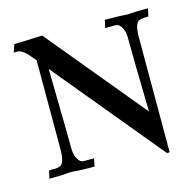

<svg xmlns="http://www.w3.org/2000/svg" viewBox="-92 -678 816 798"><g transform="rotate(-15 316.0 -279.0)"><path d="M542.5 23.9H530.8L146.5 -440.9Q151.9 -156.2 151.9 -96.7Q151.9 -69.8 162.4 -51.5Q172.9 -33.2 188 -33.2H232.9Q228.5 -16.1 225.6 0.5Q162.6 0.5 143.6 -2Q133.8 -2.9 126.5 -2.9Q119.6 -2.9 112.5 -2.2Q105.5 -1.5 89.6 -0.5Q73.7 0.5 31.2 0.5L39.1 -33.2H61.5Q74.2 -33.2 85.4 -37.1Q107.4 -45.4 107.4 -106.4V-488.8L79.6 -521Q56.6 -544.4 38.1 -544.4L23.9 -543.9Q31.2 -566.9 35.6 -577.6Q57.1 -577.6 156.2 -582L503.4 -162.1Q498 -392.6 498 -480.5Q498 -507.3 487.5 -525.9Q477.1 -544.4 461.9 -544.4H417Q421.9 -561.5 424.3 -577.6Q487.3 -577.6 506.3 -575.7Q516.1 -574.7 523.4 -574.7Q529.3 -574.7 534.7 -575.7Q556.6 -577.6 610.4 -577.6L603 -544.4Q575.7 -544.4 564.5 -540Q542.5 -532.2 542.5 -471.2Z"/></g></svg>

Font: Quaaykop
Style: Medium
Weight: 500
Designer: Tup Wanders
Foundry: Free font, DO NOT SELL
Version: Version 1.00;July 31, 2023;FontCreator 11.5.0.2430 64-bit